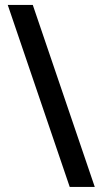

<svg xmlns="http://www.w3.org/2000/svg" viewBox="-20 -743 421 782"><path d="M264 18.5 11.5 -723H113.5L366 18.5Z"/></svg>

Font: Public Sans
Style: Bold
Weight: 700
Designer: The Public Sans project authors (U.S. Web Design System). Libre Franklin designed by Pablo Impallari and Rodrigo Fuenzal
Version: Version 1.008; ttfautohint (v1.8.1) -l 8 -r 50 -G 200 -x 14 